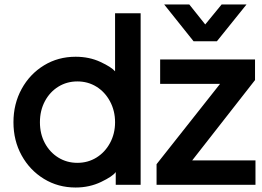

<svg xmlns="http://www.w3.org/2000/svg" viewBox="-20 -814 1168 856"><path d="M40 -269Q40 -351 76.5 -417.5Q113 -484 176 -522.5Q239 -561 317 -561Q378 -561 427.5 -538Q477 -515 493 -496V-755H607V10H496V-47Q483 -28 431 -3Q379 22 317 22Q239 22 176 -16.5Q113 -55 76.5 -121Q40 -187 40 -269ZM325 -88Q372 -88 410 -111.5Q448 -135 470.5 -176.5Q493 -218 493 -269Q493 -320 470.5 -362Q448 -404 410 -427.5Q372 -451 325 -451Q278 -451 240 -427.5Q202 -404 180 -362.5Q158 -321 158 -269Q158 -217 180 -176Q202 -135 240 -111.5Q278 -88 325 -88ZM678 -82 961 -440H694V-549H1117V-457L837 -99H1119V10H678ZM824 -794 895 -705 968 -794H1079L947 -630H843L712 -794Z"/></svg>

Font: BLUETTI 2.0 Medium
Style: Italic
Weight: 500
Designer: Stijn de Vries
Foundry: tokotype
Version: Version 2.005;October 31, 2023;FontCreator 14.0.0.2814 64-bi